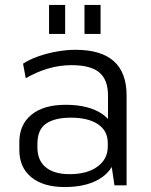

<svg xmlns="http://www.w3.org/2000/svg" viewBox="-20 -748 609 775"><path d="M241 7Q155 7 106.5 -32.5Q58 -72 58 -143V-174Q58 -245 107 -285Q156 -325 245 -325Q339 -325 394 -287Q406 -278 416 -268V-362Q416 -426 381 -455.5Q346 -485 269 -485Q220 -485 173 -471Q126 -457 84 -432L73 -491Q99 -508 134.5 -520.5Q170 -533 209.5 -540Q249 -547 285 -547Q388 -547 439.5 -501Q491 -455 491 -362V0H442L431 -74Q417 -51 394 -34Q338 7 241 7ZM261 -45Q332 -45 373.5 -75.5Q415 -106 415 -156V-171Q415 -220 375.5 -246.5Q336 -273 266 -273Q201 -273 166 -249Q131 -225 131 -167V-153Q131 -100 165 -72.5Q199 -45 261 -45ZM243 -728V-611H178V-728ZM386 -728V-611H321V-728Z"/></svg>

Font: Pathway Extreme 8pt Thin 12pt Light
Style: Regular
Weight: 300
Version: Version 1.001;gftools[0.9.26]